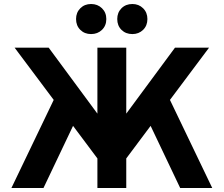

<svg xmlns="http://www.w3.org/2000/svg" viewBox="-20 -938 1116 958"><path d="M37 0 248 -439.5 53 -700H223L466 -371V-700H610V-371L853 -700H1023L828 -439.5L1039 0H879L731.5 -310L610 -147.5V0H466V-147.5L344.5 -310L197 0ZM640.5 -768Q607.5 -768 586.2 -789Q565 -810 565 -843Q565 -875.5 586.2 -896.8Q607.5 -918 640.5 -918Q672.5 -918 694 -896.8Q715.5 -875.5 715.5 -843Q715.5 -810 694 -789Q672.5 -768 640.5 -768ZM434.5 -768Q402 -768 380.8 -789Q359.5 -810 359.5 -843Q359.5 -875.5 380.8 -896.8Q402 -918 434.5 -918Q467 -918 488.8 -896.8Q510.5 -875.5 510.5 -843Q510.5 -810 488.8 -789Q467 -768 434.5 -768Z"/></svg>

Font: Overpass ExtraBold
Style: Regular
Weight: 800
Designer: Delve Withrington, Dave Bailey, Thomas Jockin
Foundry: Delve Fonts LLC
Version: Version 4.000; ttfautohint (v1.8.3)